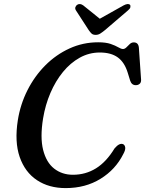

<svg xmlns="http://www.w3.org/2000/svg" viewBox="-20 -925 724 958"><path d="M594.5 -205.5Q603 -201.5 604.8 -189Q606.5 -176.5 595 -156Q556.5 -79 481.5 -32.8Q406.5 13.5 307.5 13.5Q224 13.5 164.2 -26.2Q104.5 -66 78.2 -141.8Q52 -217.5 69 -325.5Q81.5 -404.5 117 -474.8Q152.5 -545 206 -598.8Q259.5 -652.5 326.8 -683.2Q394 -714 470 -714Q508 -714 532 -705.8Q556 -697.5 570.2 -689Q584.5 -680.5 593.5 -680.5Q602.5 -680.5 610.8 -688.8Q619 -697 627.5 -705.2Q636 -713.5 647.5 -713.5Q671 -713.5 673 -686L684 -526.5Q684.5 -513.5 676.8 -506.8Q669 -500 657.5 -500Q637 -500 629.5 -522.5L617.5 -561.5Q601.5 -614 567.8 -638.5Q534 -663 478 -663Q424.5 -663 378 -637.2Q331.5 -611.5 294.2 -566Q257 -520.5 231.5 -461Q206 -401.5 195 -334.5Q179.5 -239.5 195.2 -177Q211 -114.5 250.2 -83.8Q289.5 -53 344 -53Q407 -53 458.8 -85Q510.5 -117 551.5 -184.5Q576 -213.5 594.5 -205.5ZM504 -775Q490.5 -764 480.2 -757.5Q470 -751 457.5 -751Q444 -751 437 -757.5Q430 -764 422.5 -775L359 -873Q353.5 -881.5 356.2 -889.2Q359 -897 365 -901Q379 -910 395.5 -898L478 -831.5L596.5 -898Q619 -910 628.5 -901Q632 -897 630.5 -889.2Q629 -881.5 618.5 -873Z"/></svg>

Font: Fraunces 9pt S050
Style: Italic
Weight: 400
Italic angle: -16°
Version: Version 1.000; ttfautohint (v1.8.3)